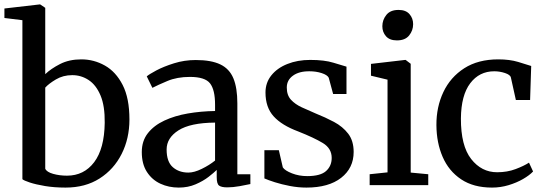

<svg xmlns="http://www.w3.org/2000/svg" viewBox="-23 -839 2470 870"><path d="M-3 -757.5V-800.5L157 -819H159L182 -803.5V-503Q207.5 -527.5 249 -548.8Q290.5 -570 345.5 -570Q402.5 -570 452.2 -542Q502 -514 532.8 -454Q563.5 -394 563.5 -297.5Q563.5 -211.5 528.2 -141.5Q493 -71.5 428.2 -30.2Q363.5 11 274 11Q223 11 181.2 4Q139.5 -3 112.2 -12Q85 -21 78.5 -27V-747.5ZM304.5 -498.5Q263 -498.5 230.2 -479Q197.5 -459.5 182 -442V-74.5Q188.5 -59.5 217.8 -51.2Q247 -43 280.5 -43Q357.5 -43 403.8 -104.2Q450 -165.5 451.5 -282.5Q452.5 -359 432.5 -406.5Q412.5 -454 378.8 -476.2Q345 -498.5 304.5 -498.5Z M619.5 -150Q619.5 -200.5 647 -235.5Q674.5 -270.5 721.5 -292.5Q768.5 -314.5 828 -324.8Q887.5 -335 951.5 -336V-364.5Q951.5 -432 928.8 -461.2Q906 -490.5 837.5 -490.5Q779.5 -490.5 735.5 -472Q691.5 -453.5 667.5 -441L642 -493Q652 -502 685.2 -519.8Q718.5 -537.5 765.5 -552.2Q812.5 -567 864 -567Q934 -567 975.2 -547.2Q1016.5 -527.5 1034.5 -484.2Q1052.5 -441 1052.5 -370.5V-49.5H1111.5V-5Q1094.5 -1 1063.2 4.5Q1032 10 1007 10Q980.5 10 969.8 2Q959 -6 959 -36V-69Q946.5 -56.5 922 -37.5Q897.5 -18.5 863.2 -3.8Q829 11 787 11Q742 11 704 -6.5Q666 -24 642.8 -59.8Q619.5 -95.5 619.5 -150ZM830.5 -57Q857 -57 891.2 -73.8Q925.5 -90.5 951.5 -111.5V-283.5Q839 -282.5 785.5 -248.2Q732 -214 732 -161.5Q732 -106 760 -81.5Q788 -57 830.5 -57Z M1240.5 -158.5 1258.5 -80.5Q1268 -66 1300 -53.5Q1332 -41 1369 -41Q1429 -41 1454.5 -64Q1480 -87 1480 -123.5Q1480 -166.5 1440 -190.8Q1400 -215 1328 -243.5Q1254 -271 1217 -311.8Q1180 -352.5 1180 -420Q1180 -464.5 1206.8 -497.8Q1233.5 -531 1279.5 -549.2Q1325.5 -567.5 1382.5 -567.5Q1447 -567.5 1487.8 -554.8Q1528.5 -542 1547 -537V-413H1486.5L1466.5 -487Q1460 -499.5 1434.5 -507.8Q1409 -516 1379.5 -516Q1332.5 -516.5 1304.5 -496.2Q1276.5 -476 1276.5 -442.5Q1276.5 -407.5 1295.5 -387Q1314.5 -366.5 1344.2 -352.8Q1374 -339 1407 -325Q1451 -307.5 1490.5 -286.5Q1530 -265.5 1554.8 -233.2Q1579.5 -201 1579.5 -150.5Q1579.5 -77.5 1522.8 -33.2Q1466 11 1365.5 11Q1328.5 11 1290.8 3.8Q1253 -3.5 1222.5 -13.2Q1192 -23 1175 -30.5V-158.5Z M1733 -58V-478L1658 -496V-549.5L1813 -567.5H1815L1838 -550V-57L1917.5 -49.5V0H1652V-49.5ZM1775 -656Q1742.5 -656 1726 -674.8Q1709.5 -693.5 1709.5 -720Q1709.5 -748.5 1727.5 -771.2Q1745.5 -794 1782.5 -794H1783.5Q1816 -794 1832.5 -775Q1849 -756 1849 -729.5Q1849 -701 1831 -678.5Q1813 -656 1776 -656Z M1954.5 -272Q1954 -354 1986 -421.8Q2018 -489.5 2080.8 -529.8Q2143.5 -570 2235 -570Q2286 -570 2324.5 -558.5Q2363 -547 2384 -540L2379 -386H2314.5L2292 -487.5Q2289.5 -500 2265.5 -508Q2241.5 -516 2216.5 -516Q2149 -516 2107.8 -461.8Q2066.5 -407.5 2065.5 -302.5Q2065 -178.5 2112 -118.5Q2159 -58.5 2229.5 -58.5Q2275.5 -58.5 2313.2 -72.8Q2351 -87 2374 -102L2392.5 -62Q2376 -44.5 2347 -27.8Q2318 -11 2281.5 0Q2245 11 2206.5 11Q2122.5 11 2066.5 -26.5Q2010.5 -64 1982.8 -128Q1955 -192 1954.5 -272Z"/></svg>

Font: Merriweather
Style: Regular
Weight: 400
Designer: Eben Sorkin
Foundry: Eben Sorkin
Version: Version 2.100; ttfautohint (v1.7.19-72a1) -l 8 -r 50 -G 200 